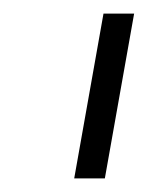

<svg xmlns="http://www.w3.org/2000/svg" viewBox="-20 -783 217 282"><path d="M134 -521H89L132 -763H177Z"/></svg>

Font: Open Sauce One Light Italic
Style: Regular
Weight: 300
Italic angle: -10°
Designer: Alfredo Marco Pradil
Foundry: Creative Sauce Fz LLC
Version: Version 1.477